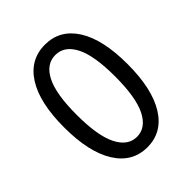

<svg xmlns="http://www.w3.org/2000/svg" viewBox="-190 -757 876 876"><g transform="rotate(-45 248.5 -319.0)"><path d="M249 12.2Q152.3 12.2 98.1 -74.7Q43.9 -161.6 43.9 -320.8Q43.9 -479.5 97.9 -564.7Q151.9 -649.9 249 -649.9Q345.2 -649.9 399.2 -564.7Q453.1 -479.5 453.1 -320.8Q453.1 -161.6 399.2 -74.7Q345.2 12.2 249 12.2ZM373 -320.8Q373 -455.6 340.3 -519.3Q307.6 -583 249 -583Q190.4 -583 157.7 -519.3Q125 -455.6 125 -320.8Q125 -185.5 158 -120.4Q190.9 -55.2 249 -55.2Q307.1 -55.2 340.1 -120.4Q373 -185.5 373 -320.8Z"/></g></svg>

Font: Source Sans Pro
Style: Regular
Weight: 400
Designer: Paul D. Hunt
Foundry: Adobe Systems Incorporated
Version: Version 3.006;hotconv 1.0.111;makeotfexe 2.5.65597